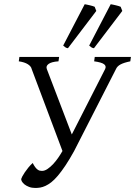

<svg xmlns="http://www.w3.org/2000/svg" viewBox="-20 -889 649 923"><path d="M606.4 -594.2Q575.7 -587.9 559.6 -579.3Q543.5 -570.8 537.6 -557.1L335.9 -162.1Q313.5 -121.6 294.2 -92.8Q274.9 -64 258.1 -44.2Q241.2 -24.4 226.6 -12.9Q211.9 -1.5 198.5 4.6Q185.1 10.7 173.1 12.7Q161.1 14.6 149.9 14.6Q132.8 14.6 119.6 9.5Q106.4 4.4 97.9 -2.4Q89.4 -9.3 85.2 -16.8Q81.1 -24.4 82 -28.8Q82.5 -31.7 86.9 -40.3Q91.3 -48.8 98.9 -60.1Q106.4 -71.3 116.2 -83.3Q126 -95.2 137.2 -105.5Q143.1 -93.8 148.7 -86.2Q154.3 -78.6 159.7 -74.5Q165 -70.3 170.4 -68.8Q175.8 -67.4 181.6 -67.4Q194.8 -67.4 208.7 -76.9Q222.7 -86.4 235.8 -100.6Q249 -114.7 260.5 -131.6Q272 -148.4 280.3 -163.1L132.3 -557.1Q129.9 -569.8 114 -580.1Q98.1 -590.3 70.3 -594.2L73.2 -615.2H264.2L261.2 -594.2Q227.1 -591.8 213.4 -581.5Q199.7 -571.3 205.1 -557.1L325.2 -242.7L485.4 -557.1Q492.2 -571.3 480.2 -580.3Q468.3 -589.4 432.6 -594.2L435.5 -615.2H609.4ZM306.6 -657.2Q299.3 -658.2 294.9 -661.1Q290.5 -664.1 283.7 -669.9L387.2 -868.7Q392.1 -867.7 398.7 -866.5Q405.3 -865.2 412.1 -863.5Q418.9 -861.8 425 -860.1Q431.2 -858.4 435.1 -856.4L442.9 -836.4ZM431.6 -657.2Q424.3 -658.2 419.9 -661.1Q415.5 -664.1 408.7 -669.9L512.2 -868.7Q517.1 -867.7 523.7 -866.5Q530.3 -865.2 537.1 -863.5Q543.9 -861.8 550 -860.1Q556.2 -858.4 560.1 -856.4L567.9 -836.4Z"/></svg>

Font: Gentium Plus
Style: Italic
Weight: 400
Italic angle: -8°
Designer: J. Victor Gaultney, Annie Olsen, Iska Routamaa
Foundry: SIL International
Version: Version 1.510